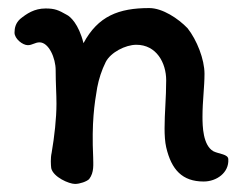

<svg xmlns="http://www.w3.org/2000/svg" viewBox="-20 -452 605 476"><path d="M509 -77C483 -92 482 -139 482 -163C482 -202 487 -236 487 -269C487 -305 468 -353 445 -382C422 -406 383 -432 350 -432C274 -432 223 -412 187 -345C175 -393 154 -411 146 -415C125 -427 116 -431 93 -431C65 -431 46 -418 30 -405C19 -395 16 -383 16 -371C16 -356 36 -340 49 -340C60 -340 67 -347 78 -347C101 -347 118 -308 118 -278C118 -245 120 -220 120 -195C120 -159 115 -114 108 -73C105 -60 106 -43 107 -35C112 -13 151 4 166 4C178 4 195 -2 201 -8C214 -25 211 -45 211 -62C207 -148 214 -194 221 -235C225 -256 232 -278 242 -298C254 -322 291 -341 318 -341C368 -341 392 -296 392 -253C392 -209 388 -172 388 -134C388 -117 389 -100 392 -87C405 -31 432 -2 485 -2C517 -2 548 -24 546 -57C546 -70 523 -70 509 -77Z"/></svg>

Font: Itim
Style: Regular
Weight: 400
Designer: CadsonDemak Team
Foundry: Pablo Impallari
Version: Version 1.002;PS 001.002;hotconv 1.0.88;makeotf.lib2.5.64775